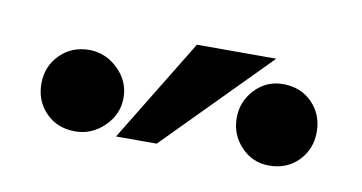

<svg xmlns="http://www.w3.org/2000/svg" viewBox="-33 -861 517 274"><g transform="rotate(10 225.5 -724.0)"><path d="M26 -707Q26 -682 42.5 -665Q59 -648 85 -648Q109 -648 127 -665.5Q145 -683 145 -707Q145 -731 127 -748.5Q109 -766 85 -766Q60 -766 43 -749Q26 -732 26 -707ZM144 -651H203L350 -800H235ZM366 -648Q392 -648 408.5 -665Q425 -682 425 -707Q425 -732 408.5 -749Q392 -766 366 -766Q342 -766 325.5 -748.5Q309 -731 309 -707Q309 -683 325.5 -665.5Q342 -648 366 -648Z"/></g></svg>

Font: Geom Light
Style: Regular
Weight: 300
Version: Version 1.102